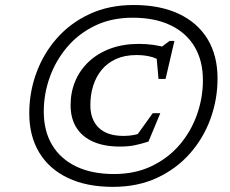

<svg xmlns="http://www.w3.org/2000/svg" viewBox="-20 -718 895 748"><path d="M462 -188.5Q483 -188.5 502 -192.2Q521 -196 545.5 -206.5L501.5 -174.5L575 -277H604.5L558.5 -166.5Q529 -157 504.2 -152Q479.5 -147 447 -147Q386 -147 343 -166Q300 -185 277.5 -221Q255 -257 255 -308.5Q255 -358.5 273.2 -402Q291.5 -445.5 326.2 -478Q361 -510.5 410.2 -528.8Q459.5 -547 521.5 -547Q550 -547 578.5 -543Q607 -539 627.5 -532L598.5 -527L640.5 -558.5H659.5L625 -410.5H597.5L588.5 -511.5L608.5 -478.5Q590 -491.5 565.8 -497.5Q541.5 -503.5 511.5 -503.5Q466 -503.5 432.2 -488.2Q398.5 -473 376.2 -446Q354 -419 343 -383.8Q332 -348.5 332 -308.5Q332 -252 364.8 -220.2Q397.5 -188.5 462 -188.5ZM424.5 -40Q506.5 -40 571 -71Q635.5 -102 680 -154.2Q724.5 -206.5 747.5 -271.8Q770.5 -337 770.5 -405.5Q770.5 -481.5 738 -536Q705.5 -590.5 644.2 -619.8Q583 -649 497 -649Q414.5 -649 350.2 -618Q286 -587 241.5 -534.5Q197 -482 173.8 -417Q150.5 -352 150.5 -283.5Q150.5 -207.5 183.2 -153Q216 -98.5 277.2 -69.2Q338.5 -40 424.5 -40ZM501 -698.5Q603.5 -698.5 676.8 -664Q750 -629.5 788.8 -565.5Q827.5 -501.5 827.5 -412Q827.5 -331 800 -255.2Q772.5 -179.5 719.8 -119.8Q667 -60 591.5 -25Q516 10 420 10Q317.5 10 244.5 -24.8Q171.5 -59.5 132.8 -123.8Q94 -188 94 -276.5Q94 -358 121.5 -433.5Q149 -509 201.5 -568.8Q254 -628.5 329.5 -663.5Q405 -698.5 501 -698.5Z"/></svg>

Font: Newsreader 12pt
Style: Italic
Weight: 400
Italic angle: -17°
Version: Version 1.003